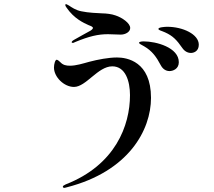

<svg xmlns="http://www.w3.org/2000/svg" viewBox="-20 -852 1040 932"><path d="M332 -644C333 -644 334 -644 336 -644C340 -646 342 -646 345 -648C413 -676 456 -686 504 -686C518 -686 551 -684 566 -684C589 -684 612 -697 612 -716C612 -740 572 -767 541 -777C523 -784 493 -787 479 -787C457 -788 407 -790 376 -797C348 -802 327 -817 315 -825C309 -828 303 -832 300 -832C298 -832 297 -830 297 -827C297 -825 299 -820 303 -815C340 -761 386 -741 410 -730C423 -725 431 -722 431 -716C431 -713 427 -708 419 -703C396 -690 369 -676 340 -659C331 -654 328 -650 328 -647C328 -645 329 -644 332 -644ZM907 -595C919 -595 945 -602 945 -635C945 -686 867 -722 792 -722C782 -722 749 -720 749 -712C749 -705 761 -704 781 -695C819 -678 838 -658 865 -619C876 -603 891 -595 907 -595ZM803 -507C819 -507 848 -517 848 -550C848 -622 737 -651 679 -651C673 -651 655 -651 655 -644C655 -640 664 -636 680 -627C718 -605 739 -576 760 -536C770 -517 785 -507 803 -507ZM305 57C605 -20 713 -221 713 -377C713 -554 596 -573 548 -573C507 -573 455 -563 413 -552C384 -544 349 -533 320 -533C301 -533 286 -536 273 -550C268 -555 260 -562 255 -562C248 -562 242 -541 242 -524C242 -478 291 -430 339 -430C398 -430 455 -530 525 -530C589 -530 611 -458 611 -390C611 -243 540 -51 299 43C289 48 285 50 285 55C285 57 288 60 292 60C295 60 297 59 305 57Z"/></svg>

Font: Shippori Mincho OTF SemiBold
Style: Regular
Weight: 600
Designer: FONTDASU
Foundry: FONTDASU / Google Inc. / but / Adobe
Version: Version 3.300;hotconv 1.0.109;makeotfexe 2.5.65596